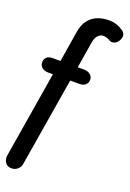

<svg xmlns="http://www.w3.org/2000/svg" viewBox="-241 -1005 1020 1509"><g transform="rotate(20 268.5 -250.0)"><path d="M69 427Q41.5 427 26 413.2Q10.5 399.5 5.2 380.2Q0 361 3 344L122 -379H82Q50 -379 30 -396Q10 -413 10 -439Q10 -464 26.2 -480.8Q42.5 -497.5 75 -497.5H142L183.5 -753Q194.5 -821 226.2 -859.2Q258 -897.5 301.2 -913Q344.5 -928.5 390 -928.5Q425.5 -928.5 454.8 -919.2Q484 -910 512 -891Q531 -878.5 535.8 -858Q540.5 -837.5 526 -811Q509 -782 486.2 -776.8Q463.5 -771.5 450.5 -780.5Q441.5 -786 426.8 -792.2Q412 -798.5 390 -798.5Q370.5 -798.5 350.2 -779.8Q330 -761 323 -720.5L286.5 -497.5H337.5Q371.5 -497.5 391.8 -480.8Q412 -464 412 -439Q412 -411.5 394 -395.2Q376 -379 344.5 -379H266.5L143.5 364.5Q140 389.5 119 408.2Q98 427 69 427Z"/></g></svg>

Font: Edu AU VIC WA NT Pre
Style: Bold
Weight: 700
Designer: Tina and Corey Anderson, Eben Sorkin, Mirko Velimirovic
Foundry: Google for Education
Version: Version 1.001